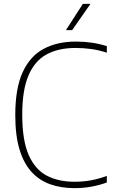

<svg xmlns="http://www.w3.org/2000/svg" viewBox="-20 -964 590 993"><path d="M364.5 9Q297 9 241 -10.5Q185 -30 144.2 -73.8Q103.5 -117.5 81.2 -190Q59 -262.5 59 -369Q59 -506.5 97 -590Q135 -673.5 205.5 -711.2Q276 -749 372.5 -749Q415.5 -749 454.8 -743.2Q494 -737.5 532.5 -725.5V-691.5Q491.5 -705 451.5 -710.5Q411.5 -716 370 -716Q283.5 -716 222 -683.2Q160.5 -650.5 127.8 -574.8Q95 -499 95 -371Q95 -238 128.5 -162.2Q162 -86.5 222.5 -55.2Q283 -24 364.5 -24Q407.5 -24 446.8 -30.8Q486 -37.5 532.5 -54V-20Q495 -6.5 453.5 1.2Q412 9 364.5 9ZM321 -808 408.5 -944H448L353 -808Z"/></svg>

Font: Encode Sans SC Condensed Thin Thin
Style: Regular
Weight: 250
Version: Version 3.002